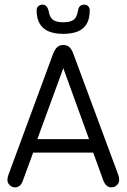

<svg xmlns="http://www.w3.org/2000/svg" viewBox="-20 -799 546 828"><path d="M382 -141 425 -22Q437 9 460 9Q474 9 484 -0.5Q494 -10 494 -23Q494 -34 490 -45L296 -568Q289 -587 279 -596Q269 -605 253 -605Q237 -605 227 -596Q217 -587 209 -567L16 -44Q14 -38 13 -33Q12 -28 12 -23Q12 -10 22 -0.5Q32 9 45 9Q69 9 79 -21L123 -141ZM364 -199H141L253 -505ZM316 -752Q312 -725 298 -714Q284 -703 253 -703Q222 -703 208 -714Q194 -725 190 -750Q184 -779 163 -779Q153 -779 145.5 -772.5Q138 -766 138 -755Q138 -719 151.5 -696.5Q165 -674 190.5 -663.5Q216 -653 253 -653Q290 -653 315.5 -663.5Q341 -674 354 -696.5Q367 -719 367 -755Q367 -765 360.5 -772Q354 -779 344 -779Q332 -779 325 -772.5Q318 -766 316 -752Z"/></svg>

Font: Beiruti
Style: Regular
Weight: 400
Version: Version 1.00